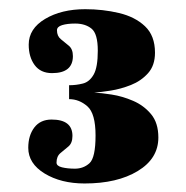

<svg xmlns="http://www.w3.org/2000/svg" viewBox="-20 -754 415 428"><path d="M168.5 -345Q116 -345 79.5 -367.2Q43 -389.5 43 -424.5Q43 -452 56.5 -469.8Q70 -487.5 95 -487.5Q141.5 -487.5 141.5 -451Q141.5 -435 132.5 -427.5Q123.5 -420 114.8 -412.8Q106 -405.5 106 -391.5Q106 -384 118.2 -381Q130.5 -378 147 -378Q166 -378 179.5 -390.2Q193 -402.5 193 -452Q193 -501 174.8 -517Q156.5 -533 134 -533V-564Q150 -564 164.8 -567.8Q179.5 -571.5 188.8 -587.8Q198 -604 198 -641Q198 -679 184 -690.2Q170 -701.5 147.5 -701.5Q130 -701.5 118.5 -698Q107 -694.5 107 -686.5Q107 -673.5 115.8 -666.5Q124.5 -659.5 133.5 -652Q142.5 -644.5 142.5 -629Q142.5 -591 96 -591Q70.5 -591 57.2 -609Q44 -627 44 -654.5Q44 -690 80.5 -711.8Q117 -733.5 170 -733.5Q209.5 -733.5 245.2 -725Q281 -716.5 303.2 -695.5Q325.5 -674.5 325.5 -636.5Q325.5 -608 310 -590.8Q294.5 -573.5 271.8 -564.5Q249 -555.5 226.5 -552Q204 -548.5 190 -547.5Q205 -547 229 -543.2Q253 -539.5 276.8 -529.2Q300.5 -519 316.8 -499.5Q333 -480 333 -447.5Q333 -400.5 287.2 -372.8Q241.5 -345 168.5 -345Z"/></svg>

Font: Imbue 10pt ExtraBold
Style: Regular
Weight: 800
Designer: Tyler Finck
Foundry: Etcetera Type Company
Version: Version 1.102; ttfautohint (v1.8.3)